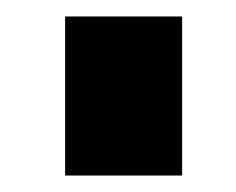

<svg xmlns="http://www.w3.org/2000/svg" viewBox="-20 -728 287 233"><path d="M59 -515V-708H201V-515Z"/></svg>

Font: Orbitron ExtraBold
Style: Regular
Weight: 800
Designer: Matt McInerney
Foundry: The League of Moveable Type
Version: Version 2.001